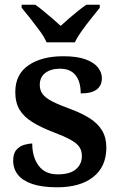

<svg xmlns="http://www.w3.org/2000/svg" viewBox="-20 -786 514 816"><path d="M223 10Q159 10 117.5 -4Q76 -18 56 -43.5Q36 -69 36 -103Q36 -134 50 -149.5Q64 -165 83 -170.5Q102 -176 117 -176Q117 -118 144.5 -81.5Q172 -45 225 -45Q278 -45 303 -67Q328 -89 328 -122Q328 -145 317.5 -161Q307 -177 280 -192Q253 -207 205 -225Q153 -245 117 -267.5Q81 -290 63 -320Q45 -350 45 -395Q45 -470 101 -508.5Q157 -547 249 -547Q307 -547 343 -534Q379 -521 396 -499.5Q413 -478 413 -454Q413 -423 391.5 -406Q370 -389 323 -389Q323 -439 301 -466.5Q279 -494 235 -494Q196 -494 172.5 -476Q149 -458 149 -425Q149 -403 161 -386.5Q173 -370 202 -355Q231 -340 281 -322Q329 -304 362.5 -282.5Q396 -261 414 -231Q432 -201 432 -159Q432 -78 376.5 -34Q321 10 223 10ZM178 -606Q168 -629 148.5 -655.5Q129 -682 108.5 -708Q88 -734 72 -753V-766H130Q146 -755 165 -739Q184 -723 203.5 -706.5Q223 -690 238 -676Q253 -690 272 -706.5Q291 -723 311 -739Q331 -755 347 -766H404V-753Q389 -734 368 -708Q347 -682 328 -655.5Q309 -629 298 -606Z"/></svg>

Font: Noto Serif Armenian SemiBold
Style: Regular
Weight: 600
Version: Version 2.007